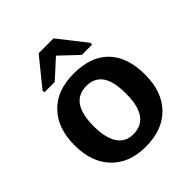

<svg xmlns="http://www.w3.org/2000/svg" viewBox="-206 -881 1023 1023"><g transform="rotate(-45 305.5 -369.0)"><path d="M571.8 -264.6Q571.8 -136.2 500.5 -63.2Q429.2 9.8 303.2 9.8Q179.7 9.8 109.4 -63.5Q39.1 -136.7 39.1 -264.6Q39.1 -392.1 109.4 -465.1Q179.7 -538.1 306.2 -538.1Q435.5 -538.1 503.7 -467.5Q571.8 -397 571.8 -264.6ZM428.2 -264.6Q428.2 -358.9 397.5 -401.4Q366.7 -443.8 308.1 -443.8Q183.1 -443.8 183.1 -264.6Q183.1 -176.3 213.6 -130.1Q244.1 -84 301.8 -84Q428.2 -84 428.2 -264.6ZM484.9 -591.3V-577.6H407.2L308.1 -671.4H306.2L203.1 -577.6H125V-591.3L251 -746.6H362.8Z"/></g></svg>

Font: Liberation Sans
Style: Bold
Weight: 700
Designer: Steve Matteson
Foundry: Ascender Corporation
Version: Version 2.1.5